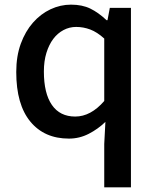

<svg xmlns="http://www.w3.org/2000/svg" viewBox="-20 -584 670 827"><path d="M429 36V223H544V-550H453L443 -497H439Q404 -530 369 -547Q334 -564 286 -564Q240 -564 197.5 -544Q155 -524 122 -486.5Q89 -449 69.5 -395.5Q50 -342 50 -274Q50 -134 110.5 -60.5Q171 13 277 13Q322 13 362 -7.5Q402 -28 434 -59ZM304 -82Q238 -82 203.5 -132Q169 -182 169 -276Q169 -321 180 -356.5Q191 -392 209.5 -416.5Q228 -441 253.5 -454.5Q279 -468 308 -468Q339 -468 368.5 -457Q398 -446 429 -418V-149Q371 -82 304 -82Z"/></svg>

Font: Alpha Sans Medium
Style: Regular
Weight: 500
Designer: [Spoqa Han Sans Neo] Dong-huui Kim  Younghwa Kang  Yujin Lee  [Noto Sans] Ryoko NISHIZUKA  (kana & ideographs); Paul D. 
Foundry: Spoqa (http://www.spoqa-han-sans.com)
Version: Version 1.100;hotconv 1.0.109;makeotfexe 2.5.65596